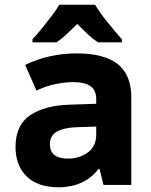

<svg xmlns="http://www.w3.org/2000/svg" viewBox="-20 -786 640 816"><path d="M231 10Q139 10 92.5 -37Q46 -84 46 -161Q46 -255 108.5 -296.5Q171 -338 274 -341L389 -345V-365Q389 -402 365 -419.5Q341 -437 290 -437Q256 -437 215 -428.5Q174 -420 135 -401L87 -510Q187 -559 306 -559Q424 -559 481 -513Q538 -467 538 -373V0H420L403 -68H399Q372 -34 341.5 -17.5Q311 -1 282.5 4.5Q254 10 231 10ZM269 -112Q316 -112 352.5 -137.5Q389 -163 389 -216V-248L323 -246Q256 -245 224 -228Q192 -211 192 -173Q192 -112 269 -112ZM118 -619Q135 -637 157 -664Q179 -691 199.5 -718Q220 -745 232 -766H384Q404 -732 437 -691.5Q470 -651 498 -619V-606H397Q375 -620 353.5 -640Q332 -660 308 -684Q283 -659 262 -639.5Q241 -620 220 -606H118Z"/></svg>

Font: Noto Sans Mono ExtraBold
Style: Regular
Weight: 800
Designer: Monotype Design Team
Foundry: Monotype Imaging Inc.
Version: Version 2.014